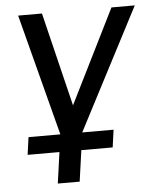

<svg xmlns="http://www.w3.org/2000/svg" viewBox="-51 -544 635 787"><g transform="rotate(-5 266.5 -150.0)"><path d="M52 0H183L53 -500H151L245 -114L437 -500H533L273 0H402L392 72H263L245 200H155L173 72H42Z"/></g></svg>

Font: Retni Sans Medium
Style: Italic
Weight: 500
Italic angle: -8°
Designer: Vitaly Kuzmin
Foundry: ParaType Ltd.
Version: Version 1.00;June 10, 2019;FontCreator 11.5.0.2425 64-bit; t